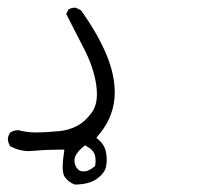

<svg xmlns="http://www.w3.org/2000/svg" viewBox="-40 -233 560 504"><path d="M36.6 163.6Q41.5 163.6 53.2 162.6Q83 159.7 120.6 159.7H128.9L127.9 168Q124.5 189 124.5 204.1Q124.5 224.1 129.9 231.4Q139.6 245.1 156.2 251.5Q194.8 251 214.8 236.1Q234.9 221.2 238.3 204.6Q240.2 195.8 240.2 186Q240.2 176.3 238.3 166.5Q235.4 150.4 223.1 137.7L218.3 133.3L212.9 128.9Q225.1 114.3 231.4 105Q237.8 95.7 242.7 86.2Q247.6 76.7 251 67.4Q261.2 40 261.2 9.3Q261.2 -33.2 242.7 -81.5Q219.7 -140.1 172.4 -206.1L159.7 -212.4Q157.7 -212.9 156.5 -212.9Q155.3 -212.9 153.6 -212.6Q151.9 -212.4 149.9 -212.2Q147.9 -211.9 146 -210.9Q142.1 -210 139.2 -207.5L133.8 -196.3Q156.2 -151.9 180.4 -105.5Q204.6 -59.1 212.4 -12.2Q214.4 2 214.4 14.2Q214.4 43.5 201.2 62Q183.1 86.9 161.6 97.9Q140.1 108.9 114.7 111.3Q77.6 114.7 55.7 114.7Q31.7 114.7 9.3 108.9Q7.8 108.9 6.8 108.9Q-4.4 108.9 -12.7 114.7Q-18.6 122.1 -19.5 131.8Q-18.6 142.6 -13.2 150.9Q10.3 163.6 36.6 163.6ZM174.8 216.8Q168.9 215.8 164.1 210.9Q158.2 205.1 155.8 193.8Q155.3 191.4 155.3 188.5Q155.3 170.9 179.7 151.4L183.6 148.4L187.5 150.9Q206.1 161.1 209.5 175.8Q210.9 182.6 210.9 189Q210.9 195.3 209.5 203.1Q198.7 211.4 192.9 213.9Q187 216.3 184.1 216.6Q181.2 216.8 179.4 216.8Q177.7 216.8 174.8 216.8Z"/></svg>

Font: Bakudai
Style: ExtraLight
Weight: 200
Version: Version 1.48